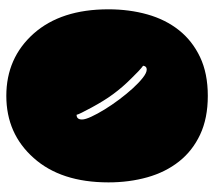

<svg xmlns="http://www.w3.org/2000/svg" viewBox="-56 -630 694 623"><g transform="rotate(-90 291.5 -319.0)"><path d="M389.2 -202.1Q374.5 -212.9 349.1 -239.3Q334 -254.4 321.3 -269Q308.6 -283.7 297.1 -299.3Q285.6 -314.9 275.1 -332Q264.6 -349.1 253.9 -368.7Q243.2 -388.7 237.1 -400.9Q231 -413.1 230 -418Q214.8 -418 214.8 -400.4Q214.8 -389.6 223.9 -370.1Q232.9 -350.6 247.3 -327.1Q261.7 -303.7 279.8 -279.5Q297.9 -255.4 315.9 -235.6Q334 -215.8 350.1 -203.1Q366.2 -190.4 377 -190.4Q387.7 -190.4 389.2 -202.1ZM572.3 -314.9Q572.3 -247.1 555.7 -188.2Q539.1 -129.4 504.6 -85.9Q470.2 -42.5 417.2 -17.3Q364.3 7.8 291.5 7.8Q218.8 7.8 165.8 -17.1Q112.8 -42 78.4 -85.7Q43.9 -129.4 27.3 -188.2Q10.7 -247.1 10.7 -314.5Q10.7 -468.8 89.8 -557.1Q168.5 -646 291.5 -646Q414.6 -646 493.7 -557.1Q572.3 -468.3 572.3 -314.9Z"/></g></svg>

Font: Modak sl
Style: Regular
Weight: 400
Designer: Sarang Kulkarni, Maithili Shingre, Noopur Datye
Foundry: Ek Type
Version: Version 1.036;PS Version 1.000;hotconv 1.0.79;makeotf.lib2.5